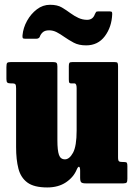

<svg xmlns="http://www.w3.org/2000/svg" viewBox="-20 -786 574 823"><path d="M49 -155V-407Q49 -420 46.2 -424.2Q43.5 -428.5 32.5 -428.5H27Q15.5 -428.5 11.5 -432Q7.5 -435.5 7.5 -447V-498Q7.5 -512 10.5 -516Q13.5 -520 27 -520H207Q218.5 -520 222.2 -516.5Q226 -513 226 -501.5V-185.5Q226 -141 232.8 -122Q239.5 -103 258.5 -103Q277.5 -103 293 -131.2Q308.5 -159.5 308.5 -226.5V-408.5Q308.5 -428.5 299 -428.5H285Q279.5 -428.5 277.2 -431.2Q275 -434 275 -445.5V-502Q275 -513 277.5 -516.5Q280 -520 291 -520H469.5Q481 -520 483.5 -516.8Q486 -513.5 486 -501.5V-111.5Q486 -97.5 490.2 -94.5Q494.5 -91.5 508 -91.5H512.5Q521.5 -91.5 523.8 -88Q526 -84.5 526 -74V-20Q526 -8 523 -4Q520 0 509 0H347Q333 0 328.2 -4.5Q323.5 -9 323.5 -24.5V-53.5Q323.5 -69 319.2 -71Q315 -73 309 -59.5Q295.5 -26.5 262.8 -4.5Q230 17.5 182.5 17.5Q126 17.5 97.5 -3.5Q69 -24.5 59 -63Q49 -101.5 49 -155ZM349 -591.5Q317.5 -591.5 295.8 -603.2Q274 -615 256 -627.5Q238.5 -640 223 -648Q207.5 -656 190.5 -656Q172 -656 162.8 -647.2Q153.5 -638.5 150 -627Q145 -620 136 -620H87Q78.5 -620 77.2 -623.8Q76 -627.5 76.5 -635Q79.5 -667 96 -696.8Q112.5 -726.5 138 -746Q163.5 -765.5 194.5 -765.5Q226 -765.5 245.2 -754Q264.5 -742.5 282 -729.5Q298.5 -717.5 316.2 -709.2Q334 -701 353.5 -701Q378.5 -701 387 -726Q390 -731 391.5 -734Q393 -737 400 -737H451.5Q458 -737 459.5 -734.5Q461 -732 461 -726Q459 -670.5 429.5 -631Q400 -591.5 349 -591.5Z"/></svg>

Font: Besley* Condensed Heavy
Style: Regular
Weight: 800
Width: 3
Designer: Owen Earl
Foundry: indestructible type*
Version: Version 3.000; ttfautohint (v1.8.3)